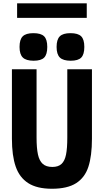

<svg xmlns="http://www.w3.org/2000/svg" viewBox="-20 -1152 640 1184"><path d="M53.5 -296.5V-725H205.5V-303.5Q205.5 -238.5 214 -199.5Q222.5 -160.5 243.5 -141.5Q264.5 -122.5 303 -122.5Q339.5 -122.5 359.5 -141.2Q379.5 -160 387.2 -198.8Q395 -237.5 395 -303.5V-725H547V-296.5Q547 -191 525.2 -124Q503.5 -57 449.5 -22.5Q395.5 12 300 12Q208 12 154 -22.8Q100 -57.5 76.8 -124.8Q53.5 -192 53.5 -296.5ZM100.5 -862.5Q100.5 -908.5 120.2 -928Q140 -947.5 186 -947.5Q232.5 -947.5 252 -928.2Q271.5 -909 271.5 -862.5Q271.5 -816.5 252.5 -797Q233.5 -777.5 187.5 -777.5Q141 -777.5 120.8 -797.2Q100.5 -817 100.5 -862.5ZM329 -862.5Q329 -908.5 348.8 -928Q368.5 -947.5 414.5 -947.5Q461 -947.5 480.5 -928.2Q500 -909 500 -862.5Q500 -816.5 481 -797Q462 -777.5 416 -777.5Q369.5 -777.5 349.2 -797.2Q329 -817 329 -862.5ZM85.5 -1131.5H515V-1042H85.5Z"/></svg>

Font: JuliaMono ExtraBold
Style: Regular
Weight: 800
Monospace: yes
Designer: cormullion
Foundry: corm
Version: Version 0.055; ttfautohint (v1.8.4)